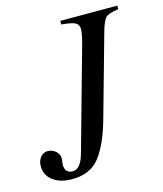

<svg xmlns="http://www.w3.org/2000/svg" viewBox="-109 -730 703 826"><g transform="rotate(-15 242.5 -317.5)"><path d="M491 -653V-637Q448 -631 435 -619.5Q422 -608 409 -563L306 -196Q277 -92 235 -37Q193 18 111 18Q58 18 26 -6Q-6 -30 -6 -70Q-6 -94 6.5 -110Q19 -126 39 -126Q59 -126 74.5 -112.5Q90 -99 90 -80Q90 -74 88.5 -65.5Q87 -57 87 -53Q87 -14 122 -14Q157 -14 175 -78L302 -532Q314 -576 314 -596Q314 -616 299 -624.5Q284 -633 237 -637V-653Z"/></g></svg>

Font: STIX
Style: Italic
Weight: 400
Italic angle: -16.33°
Designer: MicroPress Inc., with final additions and corrections provided by Coen Hoffman, Elsevier (retired)
Version: Version 1.1.1